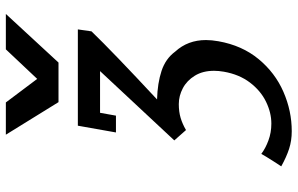

<svg xmlns="http://www.w3.org/2000/svg" viewBox="-196 -634 993 640"><g transform="rotate(-90 300.0 -313.5)"><path d="M66 128Q74.5 114.5 81 105Q101.5 73 107.5 61.5Q126 75.5 152.2 85.2Q178.5 95 208.5 95Q245 95 281.5 77.2Q318 59.5 345.2 23.8Q372.5 -12 381.5 -63.5Q384.5 -81 384.5 -96Q384.5 -133.5 368.2 -160Q352 -186.5 326.5 -200Q301 -213.5 273.5 -213.5Q248 -213.5 227.8 -207.5Q207.5 -201.5 187 -189.5L152.5 -228.5L383.5 -476H244.5L235 -423H179L201.5 -550H522.5L516 -504.5Q448 -434 289 -286Q343.5 -284.5 384.2 -271Q425 -257.5 448.5 -225.5Q487 -183.5 487 -123Q487 -104 483 -81.5Q469 -2.5 423.5 52.5Q378 107.5 314.5 135.2Q251 163 183 163Q151.5 163 124.5 154.2Q97.5 145.5 66 128ZM171.5 -790H279L357.5 -685.5L456 -790H574L412 -614.5H280Z"/></g></svg>

Font: JuliaMono
Style: Italic
Weight: 400
Italic angle: -9°
Monospace: yes
Designer: cormullion
Foundry: corm
Version: Version 0.057; ttfautohint (v1.8.4)